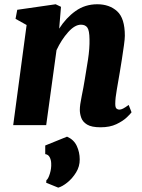

<svg xmlns="http://www.w3.org/2000/svg" viewBox="-20 -588 666 902"><path d="M258 -453.5Q290.5 -504.5 335 -536.2Q379.5 -568 437 -568Q494 -568 530.2 -535.2Q566.5 -502.5 566.5 -420Q566.5 -405.5 562.2 -374.5Q558 -343.5 552.5 -308.8Q547 -274 542.5 -247Q536.5 -209.5 529 -168.5Q521.5 -127.5 521.5 -100.5Q521.5 -82.5 527.5 -77.8Q533.5 -73 540 -73Q548.5 -73 558 -77.8Q567.5 -82.5 584.5 -95L598 -60.5Q593 -53 575 -36Q557 -19 526.5 -4.5Q496 10 452.5 10Q410 10 389.2 -2.8Q368.5 -15.5 361.8 -34.5Q355 -53.5 355 -72Q355 -94 363.5 -134.8Q372 -175.5 378.5 -216Q385.5 -256 393.5 -308.5Q401.5 -361 400.5 -403.5Q400 -444.5 390.5 -458.2Q381 -472 360.5 -472Q331.5 -472 300 -436.8Q268.5 -401.5 245.5 -352.5L197 0H42L105 -470.5L53 -499.5L61 -542L241.5 -568L266.5 -556ZM197 270.5 198 258.5Q206.5 253 214.2 228Q222 203 220.5 178.5Q220 163.5 213.5 150.8Q207 138 192.5 136V95.5L295 54Q327 68 340.8 97.8Q354.5 127.5 354.5 160.5Q355 193.5 337.5 222Q320 250.5 296.2 269.5Q272.5 288.5 253.5 293.5Z"/></svg>

Font: Merriweather Black
Style: Italic
Weight: 900
Italic angle: -7.8°
Designer: Eben Sorkin
Foundry: Eben Sorkin
Version: Version 2.200;gftools[0.9.31]